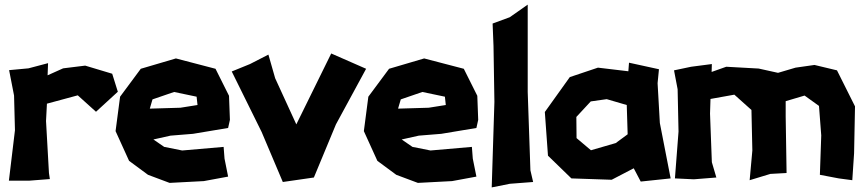

<svg xmlns="http://www.w3.org/2000/svg" viewBox="-20 -774 3753 833"><path d="M19.5 -469.7 41 -359.4 44.9 -209 18.6 9.8H107.4L196.3 2.9L192.4 -23.4L179.7 -249L183.6 -324.2L317.4 -360.4L396.5 -289.1L491.2 -376L466.8 -454.1L349.6 -489.3L253.9 -477.5L186.5 -447.3L188.5 -500L103.5 -477.5Z M836.9 -318.4 762.7 -306.6 629.9 -302.7 641.6 -342.8 735.4 -375 833 -354.5ZM969.7 -218.8 977.5 -253.9 973.6 -358.4 915 -475.6 743.2 -520.5 590.8 -475.6 501 -354.5 481.4 -205.1 540 -76.2 622.1 -15.6 715.8 19.5 864.3 11.7 969.7 -7.8 954.1 -85.9 950.2 -136.7 770.5 -121.1 692.4 -136.7 645.5 -168.9 719.7 -185.5 817.4 -193.4Z M1144.5 -537.1 1064.5 -496.1 985.4 -463.9 1115.2 -201.2 1207 15.6 1341.8 -3.9 1437.5 -234.4 1568.4 -475.6 1417 -542 1265.6 -234.4 1173.8 -434.6Z M1914.1 -318.4 1839.8 -306.6 1707 -302.7 1718.8 -342.8 1812.5 -375 1910.2 -354.5ZM2046.9 -218.8 2054.7 -253.9 2050.8 -358.4 1992.2 -475.6 1820.3 -520.5 1668 -475.6 1578.1 -354.5 1558.6 -205.1 1617.2 -76.2 1699.2 -15.6 1793 19.5 1941.4 11.7 2046.9 -7.8 2031.2 -85.9 2027.3 -136.7 1847.7 -121.1 1769.5 -136.7 1722.7 -168.9 1796.9 -185.5 1894.5 -193.4Z M2117.2 -671.9 2121.1 -574.2 2125 -332 2113.3 39.1 2191.4 23.4 2293 15.6 2281.2 -35.2 2269.5 -375V-753.9L2191.4 -699.2Z M2543 -334 2612.3 -343.8 2699.2 -318.4 2703.1 -191.4 2651.4 -153.3 2543.9 -122.1 2481.4 -174.8 2480.5 -266.6ZM2706.1 -464.8 2574.2 -480.5 2452.1 -439.5 2343.8 -288.1 2357.4 -98.6 2459 0 2633.8 5.9 2729.5 -43.9 2759.8 13.7 2889.6 0 2842.8 -240.2 2833 -413.1 2838.9 -473.6 2709 -502Z M2904.3 -468.8 2919.9 -386.7 2923.8 -203.1 2908.2 0 2990.2 3.9 3087.9 -3.9 3068.4 -70.3 3060.5 -281.2 3062.5 -344.7 3166 -363.3 3240.2 -296.9 3244.1 -121.1 3232.4 7.8 3322.3 -19.5 3392.6 -23.4 3388.7 -269.5V-335L3470.7 -359.4L3533.2 -314.5L3543 -186.5L3537.1 -15.6L3619.1 0L3677.7 7.8L3685.5 -109.4L3689.5 -312.5L3611.3 -468.8L3513.7 -492.2L3431.6 -480.5L3355.5 -458L3271.5 -476.6L3130.9 -484.4L3067.4 -461.9L3068.4 -496.1L2978.5 -484.4Z"/></svg>

Font: MaokenAssortedSans-Lite
Style: Lite
Weight: 400
Version: Version 1.400